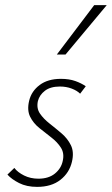

<svg xmlns="http://www.w3.org/2000/svg" viewBox="-20 -724 437 750"><path d="M125 6Q84 6 54.5 -9Q25 -24 9 -42L36 -68Q49 -51 74 -38.5Q99 -26 130 -26Q170 -26 194.5 -46Q219 -66 225 -95Q232 -125 218 -147Q204 -169 180.5 -187Q157 -205 133.5 -224Q110 -243 97.5 -268.5Q85 -294 94 -331Q103 -368 135 -392Q167 -416 218 -416Q250 -416 274 -407.5Q298 -399 315 -387L293 -358Q281 -370 260 -378Q239 -386 214 -386Q177 -386 155.5 -369.5Q134 -353 128 -329Q122 -301 136 -280.5Q150 -260 173.5 -241.5Q197 -223 220.5 -203Q244 -183 257 -156.5Q270 -130 261 -92Q251 -49 216 -21.5Q181 6 125 6ZM202 -511 348 -704H397L236 -511Z"/></svg>

Font: Ysabeau ExtraLight
Style: Italic
Weight: 250
Italic angle: -12°
Version: Version 2.000;gftools[0.9.27.dev2+g8671c4b]